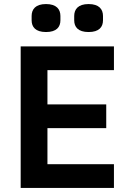

<svg xmlns="http://www.w3.org/2000/svg" viewBox="-20 -927 640 947"><path d="M207 -769C259 -769 278 -794 278 -827V-848C278 -881 259 -907 207 -907C155 -907 136 -881 136 -848V-827C136 -794 155 -769 207 -769ZM417 -769C469 -769 488 -794 488 -827V-848C488 -881 469 -907 417 -907C365 -907 346 -881 346 -848V-827C346 -794 365 -769 417 -769ZM542 0V-117H214V-295H504V-412H214V-581H542V-698H82V0Z"/></svg>

Font: Braiins Sans SemiBold
Style: Regular
Weight: 600
Designer: Mike Abbink, Paul van der Laan, Pieter van Rosmalen, Jiri Chlebus, Lubos Buracinsky
Foundry: Bold Monday, Sudetype
Version: Version 1.000;hotconv 1.0.109;makeotfexe 2.5.65596